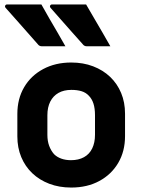

<svg xmlns="http://www.w3.org/2000/svg" viewBox="-20 -831 640 863"><path d="M166 -811Q184 -779 202 -747.5Q220 -716 238.5 -685Q257 -654 274 -623Q249 -623 223 -623Q197 -623 168 -623Q162 -623 157.5 -625.5Q153 -628 151 -631Q122 -664 98.5 -690.5Q75 -717 53 -742Q31 -767 5 -796Q1 -801 3.5 -806Q6 -811 12 -811Q40 -811 64 -811Q88 -811 113 -811Q138 -811 166 -811ZM367 -811Q386 -779 404 -747.5Q422 -716 440.5 -685Q459 -654 476 -623Q451 -623 425 -623Q399 -623 370 -623Q364 -623 359.5 -625.5Q355 -628 353 -631Q324 -664 300 -690.5Q276 -717 254.5 -742Q233 -767 207 -796Q203 -801 205.5 -806Q208 -811 214 -811Q242 -811 266 -811Q290 -811 314.5 -811Q339 -811 367 -811ZM300 -550Q354 -550 398.5 -533Q443 -516 475 -485.5Q507 -455 524.5 -413Q542 -371 542 -320V-219Q542 -151 511.5 -99Q481 -47 426.5 -17.5Q372 12 300 12Q246 12 201.5 -5Q157 -22 125 -52.5Q93 -83 75.5 -125Q58 -167 58 -218V-319Q58 -387 88.5 -439Q119 -491 174 -520.5Q229 -550 300 -550ZM301 -427Q267 -427 243 -413.5Q219 -400 206 -374.5Q193 -349 193 -313V-225Q193 -197 201 -175.5Q209 -154 223 -138Q236 -125 255.5 -118Q275 -111 299 -111Q333 -111 357.5 -124.5Q382 -138 394.5 -164Q407 -190 407 -225V-313Q407 -344 400 -365.5Q393 -387 379 -401Q366 -415 346.5 -421Q327 -427 301 -427Z"/></svg>

Font: Recursive
Style: Bold
Weight: 700
Version: Version 1.085